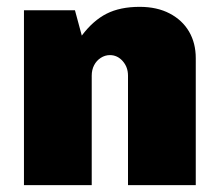

<svg xmlns="http://www.w3.org/2000/svg" viewBox="-20 -541 639 561"><path d="M50 0V-511H199L219 -437Q252 -481 291.5 -501Q331 -521 388 -521Q439 -521 476 -501.5Q513 -482 532.5 -448.5Q552 -415 552 -371V0H354V-320Q354 -345 338.5 -362.5Q323 -380 301 -380Q287 -380 274.5 -372Q262 -364 255 -350.5Q248 -337 248 -320V0Z"/></svg>

Font: Chivo Medium Black
Style: Regular
Weight: 900
Version: Version 2.002